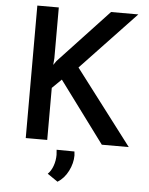

<svg xmlns="http://www.w3.org/2000/svg" viewBox="-62 -778 813 1051"><g transform="rotate(5 344.5 -252.5)"><path d="M215 -412 231 -435 505 -728H655L354 -410L666 0H518L269 -336L218 -286V0H100V-728H218V-449ZM237 184Q255 167 265.5 138Q276 109 276 77Q276 67 274 49L372 50Q374 64 374 72Q374 114 352.5 157Q331 200 294 223Z"/></g></svg>

Font: Josefin Sans SemiBold
Style: Regular
Weight: 600
Designer: Santiago Orozco
Foundry: Typemade
Version: Version 2.000